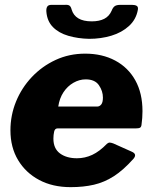

<svg xmlns="http://www.w3.org/2000/svg" viewBox="-20 -761 628 791"><path d="M271 10Q197 10 141.5 -19.5Q86 -49 54.5 -101.5Q23 -154 23 -224Q23 -286 46 -342.5Q69 -399 111 -443.5Q153 -488 209 -514Q265 -540 331 -540Q401 -540 454.5 -511.5Q508 -483 537.5 -430Q567 -377 567 -303Q567 -289 566 -275Q565 -261 563 -247Q562 -238 557 -235Q552 -232 539 -232H217Q206 -232 203 -218.5Q200 -205 200 -190Q200 -149 227 -129Q254 -109 297 -109Q330 -109 360 -123Q390 -137 421 -169Q427 -174 433 -173.5Q439 -173 447 -170L523 -136Q546 -126 530 -107Q488 -60 449 -35Q410 -10 367 0Q324 10 271 10ZM380 -322Q390 -322 397 -330.5Q404 -339 404 -359Q404 -386 387.5 -410Q371 -434 333 -434Q307 -434 282.5 -420Q258 -406 241.5 -381Q225 -356 220 -322ZM347 -601Q301 -602 261.5 -613.5Q222 -625 198 -649.5Q174 -674 171 -713Q170 -726 174.5 -733.5Q179 -741 192 -741H247Q260 -742 266 -738Q272 -734 275 -722Q282 -698 302.5 -685.5Q323 -673 358 -673Q389 -673 409.5 -683.5Q430 -694 440 -717Q445 -730 452.5 -735.5Q460 -741 476 -741H524Q536 -741 543 -737Q550 -733 548 -721Q541 -681 511.5 -654Q482 -627 439 -614Q396 -601 347 -601Z"/></svg>

Font: Libre Franklin ExtraBold
Style: Italic
Weight: 800
Italic angle: -8°
Designer: Pablo Impallari, Rodrigo Fuenzalida, Nhung Nguyen
Foundry: Impallari Type
Version: Version 3.000